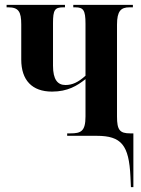

<svg xmlns="http://www.w3.org/2000/svg" viewBox="-20 -556 579 786"><path d="M514 167 516 210H526V-10H513C470 -10 459 -24 459 -79V-455C459 -511 475 -526 510 -526H524V-536H280V-526H288C321 -526 330 -515 330 -459V-246C300 -219 276 -208 248 -208C216 -208 197 -230 197 -287V-461C197 -515 204 -526 239 -526H246V-536H7V-526H14C56 -526 67 -508 67 -456V-312C67 -228 111 -181 193 -181C257 -181 296 -205 330 -232V-79C330 -18 311 -10 268 -10H255V0H376C477 0 508 38 514 167Z"/></svg>

Font: Noto Serif Display ExtraCondensed
Style: Bold
Weight: 700
Width: 2
Designer: Monotype Design Team
Foundry: Monotype Imaging Inc.
Version: Version 2.009